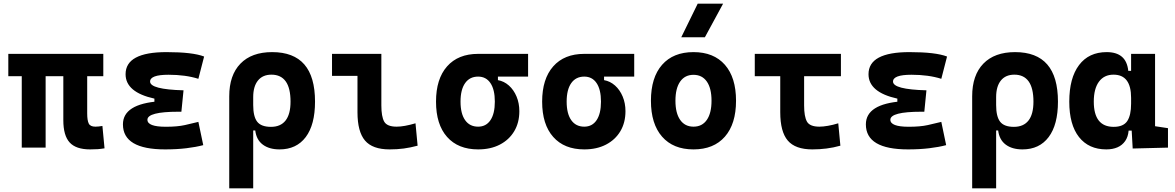

<svg xmlns="http://www.w3.org/2000/svg" viewBox="-20 -815 6485 1060"><path d="M477.5 9.8Q399.3 9.8 364.4 -28.6Q329.6 -66.9 329.6 -151.4V-517.6H461.4V-189Q461.4 -150.4 469.9 -133.1Q478.4 -115.7 506.8 -115.7Q515.1 -115.7 524.3 -116.7Q533.4 -117.7 545.4 -119.6L557.1 3.9Q536.6 7.3 520 8.5Q503.4 9.8 477.5 9.8ZM100.1 0V-517.6H231.9V0ZM25.9 -394.5V-517.6H550.3V-394.5Z M891.6 9.8Q658.7 9.8 658.7 -128.4Q658.7 -241.2 859.9 -255.9L993.2 -316.4L981.4 -198.2H965.8Q793.9 -198.2 793.9 -153.8Q793.9 -115.2 895.5 -115.2Q959 -115.2 1000.7 -124.5Q1042.5 -133.8 1075.2 -142.1L1102.1 -13.7Q1061.5 -2.9 1008.5 3.4Q955.6 9.8 891.6 9.8ZM832.5 -210.4V-270.5Q673.3 -305.7 673.3 -405.3Q673.3 -527.3 899.4 -527.3Q1043.9 -527.3 1106.9 -502.9L1075.2 -379.9Q1004.4 -402.3 910.2 -402.3Q808.6 -402.3 808.6 -364.7Q808.6 -321.3 993.2 -316.4L981.4 -198.2Z M1523.4 9.8Q1466.3 9.8 1430.9 -16.6Q1395.5 -43 1389.2 -94.7H1336.4L1377.9 -234.9Q1377.9 -171.4 1399.9 -143.1Q1421.9 -114.7 1476.1 -114.7Q1529.3 -114.7 1556.6 -149.7Q1584 -184.6 1584 -253.9Q1584 -328.6 1557.4 -365.7Q1530.8 -402.8 1478.5 -402.8Q1430.2 -402.8 1404.1 -370.4Q1377.9 -337.9 1377.9 -278.8L1245.6 -283.2Q1245.6 -399.9 1307.4 -463.6Q1369.1 -527.3 1482.4 -527.3Q1601.1 -527.3 1660.2 -459.2Q1719.2 -391.1 1719.2 -253.9Q1719.2 -126.5 1668 -58.3Q1616.7 9.8 1523.4 9.8ZM1245.6 224.6V-283.2H1377.9V224.6Z M2130.9 9.8Q2036.6 9.8 1995.1 -39.1Q1953.6 -87.9 1953.6 -195.3V-517.6H2085.4V-232.9Q2085.4 -171.4 2101.1 -143.6Q2116.7 -115.7 2169.9 -115.7Q2210.9 -115.7 2273.9 -134.3L2285.6 -10.7Q2245.6 0 2209.2 4.9Q2172.9 9.8 2130.9 9.8ZM1813 -396V-517.6H1976.6V-396Z M2619.6 9.8Q2509.3 9.8 2448.2 -59.1Q2387.2 -127.9 2387.2 -253.9Q2387.2 -379.4 2448.2 -448.5Q2509.3 -517.6 2619.6 -517.6L2729 -486.8V-372.6Q2762.7 -366.7 2789.6 -342.8Q2816.4 -318.8 2831.8 -282Q2847.2 -245.1 2847.2 -201.2Q2847.2 -137.7 2818.8 -90.3Q2790.5 -43 2739.5 -16.6Q2688.5 9.8 2619.6 9.8ZM2619.6 -115.7Q2663.6 -115.7 2687.7 -151.6Q2711.9 -187.5 2711.9 -253.9Q2711.9 -320.3 2687.7 -356.2Q2663.6 -392.1 2619.6 -392.1Q2573.2 -392.1 2547.9 -356.2Q2522.5 -320.3 2522.5 -253.9Q2522.5 -187.5 2547.9 -151.6Q2573.2 -115.7 2619.6 -115.7ZM2619.6 -392.1V-517.6H2895.5V-392.1Z M3205.6 9.8Q3095.2 9.8 3034.2 -59.1Q2973.1 -127.9 2973.1 -253.9Q2973.1 -379.4 3034.2 -448.5Q3095.2 -517.6 3205.6 -517.6L3314.9 -486.8V-372.6Q3348.6 -366.7 3375.5 -342.8Q3402.3 -318.8 3417.7 -282Q3433.1 -245.1 3433.1 -201.2Q3433.1 -137.7 3404.8 -90.3Q3376.5 -43 3325.4 -16.6Q3274.4 9.8 3205.6 9.8ZM3205.6 -115.7Q3249.5 -115.7 3273.7 -151.6Q3297.9 -187.5 3297.9 -253.9Q3297.9 -320.3 3273.7 -356.2Q3249.5 -392.1 3205.6 -392.1Q3159.2 -392.1 3133.8 -356.2Q3108.4 -320.3 3108.4 -253.9Q3108.4 -187.5 3133.8 -151.6Q3159.2 -115.7 3205.6 -115.7ZM3205.6 -392.1V-517.6H3481.4V-392.1Z M3808.6 9.8Q3696.8 9.8 3635.3 -60.5Q3573.7 -130.9 3573.7 -258.8Q3573.7 -387.2 3635.3 -457.3Q3696.8 -527.3 3808.6 -527.3Q3920.5 -527.3 3982 -457.3Q4043.5 -387.2 4043.5 -258.8Q4043.5 -130.9 3982 -60.5Q3920.5 9.8 3808.6 9.8ZM3808.8 -115.7Q3856.4 -115.7 3882.3 -153.1Q3908.2 -190.5 3908.2 -258.9Q3908.2 -327.6 3882.3 -364.7Q3856.4 -401.9 3808.6 -401.9Q3761.2 -401.9 3735.1 -364.7Q3709 -327.5 3709 -258.8Q3709 -190.4 3735.1 -153.1Q3761.2 -115.7 3808.8 -115.7ZM3741.2 -609.4 3832 -794.9H3972.2L3871.6 -609.4Z M4464.8 9.8Q4370.6 9.8 4329.1 -39.1Q4287.6 -87.9 4287.6 -195.3V-517.6H4419.4V-232.9Q4419.4 -171.4 4435.1 -143.6Q4450.8 -115.7 4503.9 -115.7Q4523.9 -115.7 4551 -120.4Q4578.1 -125 4607.9 -134.3L4619.6 -10.7Q4582 0 4543.2 4.9Q4504.4 9.8 4464.8 9.8ZM4147 -394.5V-517.6H4622.6V-394.5Z M4993.2 9.8Q4760.3 9.8 4760.3 -128.4Q4760.3 -241.2 4961.4 -255.9L5094.7 -316.4L5083 -198.2H5067.4Q4895.5 -198.2 4895.5 -153.8Q4895.5 -115.2 4997.1 -115.2Q5060.5 -115.2 5102.3 -124.5Q5144 -133.8 5176.8 -142.1L5203.6 -13.7Q5163.1 -2.9 5110.1 3.4Q5057.1 9.8 4993.2 9.8ZM4934.1 -210.4V-270.5Q4774.9 -305.7 4774.9 -405.3Q4774.9 -527.3 5001 -527.3Q5145.5 -527.3 5208.5 -502.9L5176.8 -379.9Q5106 -402.3 5011.7 -402.3Q4910.2 -402.3 4910.2 -364.7Q4910.2 -321.3 5094.7 -316.4L5083 -198.2Z M5625 9.8Q5567.9 9.8 5532.5 -16.6Q5497.1 -43 5490.7 -94.7H5438L5479.5 -234.9Q5479.5 -171.4 5501.5 -143.1Q5523.4 -114.7 5577.6 -114.7Q5630.9 -114.7 5658.2 -149.7Q5685.5 -184.6 5685.5 -253.9Q5685.5 -328.6 5658.9 -365.7Q5632.3 -402.8 5580.1 -402.8Q5531.7 -402.8 5505.6 -370.4Q5479.5 -337.9 5479.5 -278.8L5347.2 -283.2Q5347.2 -399.9 5408.9 -463.6Q5470.7 -527.3 5584 -527.3Q5702.6 -527.3 5761.7 -459.2Q5820.8 -391.1 5820.8 -253.9Q5820.8 -126.5 5769.5 -58.3Q5718.3 9.8 5625 9.8ZM5347.2 224.6V-283.2H5479.5V224.6Z M6087.9 9.8Q5990.7 9.8 5937 -58.3Q5883.3 -126.5 5883.3 -253.9Q5883.3 -384.3 5937.3 -455.8Q5991.2 -527.3 6089.8 -527.3Q6144 -527.3 6173.8 -501.7Q6203.6 -476.1 6209 -423.8H6254.9L6224.6 -274.9Q6224.6 -338.9 6200.4 -370.8Q6176.3 -402.8 6127.4 -402.8Q6075.7 -402.8 6047.1 -364Q6018.6 -325.2 6018.6 -253.9Q6018.6 -114.7 6128.4 -114.7Q6182.1 -114.7 6203.4 -146.7Q6224.6 -178.7 6224.6 -242.7V-267.1L6259.8 -93.8H6210.9Q6208 -59.6 6191.9 -36.4Q6175.8 -13.2 6149.4 -1.7Q6123 9.8 6087.9 9.8ZM6233.4 4.9 6224.6 -151.9V-254.4H6356.9V-118.2L6428.2 -107.4V0ZM6224.6 -211.4V-517.6H6356.9V-212.4Z"/></svg>

Font: Cascadia Mono
Style: Regular
Weight: 400
Monospace: yes
Designer: Aaron Bell
Foundry: Saja Typeworks
Version: Version 2404.023